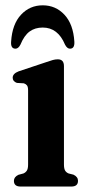

<svg xmlns="http://www.w3.org/2000/svg" viewBox="-20 -684 326 704"><path d="M214.5 -441.5V-81Q214.5 -65.5 218.8 -58.5Q223 -51.5 231.5 -48L249.5 -43.5Q266 -35.5 266 -21Q266 0 241.5 0H55.5Q31 0 31 -21Q31 -35 47.5 -43L66 -48Q74 -51.5 78.5 -58.5Q83 -65.5 83 -81V-352.5Q83 -365.5 79 -370.8Q75 -376 67.5 -378.5L42 -380Q26.5 -385.5 26.5 -399Q26.5 -414 48.5 -422.5L150.5 -456.5Q164.5 -461.5 173.8 -464Q183 -466.5 192 -466.5Q214.5 -466.5 214.5 -441.5ZM136.7 -583Q108.4 -583 88.6 -568.5Q68.7 -554 55 -520.5Q47.3 -505.5 36.8 -505.5Q18.5 -505.5 20.8 -532Q24.9 -595.5 57.1 -630Q89.2 -664.5 136.7 -664.5Q184.1 -664.5 216.3 -630Q248.5 -595.5 252.6 -532Q254.4 -505.5 236.6 -505.5Q226.1 -505.5 218.3 -520.5Q192.3 -583 136.7 -583Z"/></svg>

Font: Fraunces 72pt Soft SemiBold
Style: Regular
Weight: 600
Version: Version 1.000;[b76b70a41]